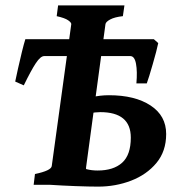

<svg xmlns="http://www.w3.org/2000/svg" viewBox="-20 -694 676 721"><path d="M356.9 0H106.4L111.3 -40.5Q171.9 -53.2 174.3 -70.3L247.6 -603Q248.5 -608.9 236.1 -617.7Q223.6 -626.5 192.9 -633.3L198.2 -673.8H447.3L441.4 -633.3Q410.2 -629.9 393.6 -620.8Q377 -611.8 376 -603L303.2 -65.4Q302.2 -59.1 304.7 -54.9Q307.1 -50.8 319.8 -46.4Q332.5 -42 361.8 -35.6ZM574.2 -532.2Q571.8 -520 566.2 -498.5Q560.5 -477.1 553.7 -453.4Q546.9 -429.7 540.8 -409.9Q534.7 -390.1 531.2 -380.9H492.2Q496.1 -425.8 490.7 -454.6Q485.4 -483.4 469.2 -483.4H274.4L295.4 -546.9H557.6ZM375 -483.4H146Q132.3 -483.4 114.7 -457Q97.2 -430.7 69.3 -373.5L37.1 -387.7Q41 -406.7 47.9 -437.7Q54.7 -468.8 62.3 -499.3Q69.8 -529.8 75.2 -546.9H370.6ZM348.6 6.8Q315.9 6.8 263.9 4.9Q211.9 2.9 168 0L273.9 -72.3Q302.7 -53.7 346.7 -53.7Q406.2 -53.7 438.7 -83Q471.2 -112.3 471.2 -177.2Q471.2 -272.9 356.4 -272.9Q338.4 -272.9 314 -268.3Q289.6 -263.7 268.1 -256.8L270 -314.5Q294.4 -321.8 325.2 -329.1Q356 -336.4 389.2 -336.4Q486.8 -336.4 545.4 -297.9Q604 -259.3 604 -190.9Q604 -126 567.4 -82Q530.8 -38.1 472.4 -15.6Q414.1 6.8 348.6 6.8Z"/></svg>

Font: Gentium Book Plus
Style: Bold Italic
Weight: 700
Italic angle: -8°
Designer: Victor Gaultney, Annie Olsen, Iska Routamaa, Becca Hirsbrunner
Foundry: SIL International
Version: Version 6.101